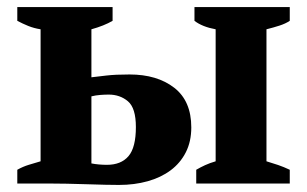

<svg xmlns="http://www.w3.org/2000/svg" viewBox="-20 -520 870 544"><path d="M239 -301Q256 -303 281.5 -306Q307 -309 347 -309Q425 -309 473.5 -271.5Q522 -234 522 -159Q522 -119 506.5 -88.5Q491 -58 463.5 -37.5Q436 -17 398.5 -6.5Q361 4 317 4Q303 4 278.5 3.5Q254 3 225.5 2Q197 1 169 0.5Q141 0 122 0H29V-39Q45 -48 61.5 -53Q78 -58 95 -63V-437Q76 -440 60 -446.5Q44 -453 29 -461V-500H299V-461Q275 -447 239 -437ZM239 -57Q249 -55 260.5 -54Q272 -53 283 -53Q323 -53 344 -77.5Q365 -102 365 -160Q365 -214 342.5 -233Q320 -252 288 -252Q277 -252 264 -251Q251 -250 239 -247ZM801 0H536V-39Q548 -46 561 -52Q574 -58 591 -63V-437Q553 -444 531 -461V-500H801V-461Q789 -453 772 -447.5Q755 -442 735 -437V-63Q752 -58 768 -52.5Q784 -47 801 -39Z"/></svg>

Font: PT Serif
Style: Bold
Weight: 700
Designer: A.Korolkova, O.Umpeleva, V.Yefimov
Foundry: ParaType Ltd
Version: Version 1.000W OFL; ttfautohint (v1.6)